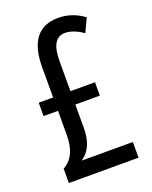

<svg xmlns="http://www.w3.org/2000/svg" viewBox="-137 -799 693 875"><g transform="rotate(-20 209.5 -362.0)"><path d="M254 -724Q109 -724 109 -536V-391H39V-326H109V-211Q109 -104 43 -70V0H381V-76H133Q193 -116 193 -212V-326H312V-391H193V-536Q193 -649 259 -649Q300 -649 347 -616L378 -682Q321 -724 254 -724Z"/></g></svg>

Font: Noto Sans Display Condensed
Style: Regular
Weight: 400
Width: 3
Designer: Monotype Design Team
Foundry: Monotype Imaging Inc.
Version: Version 1.900